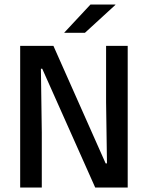

<svg xmlns="http://www.w3.org/2000/svg" viewBox="-20 -846 667 866"><path d="M221 -639 456.5 -109H462.5L458.5 -385V-639H556V0H409.5L170.5 -536H164.5L168.5 -248.5V0H71V-639ZM388 -825.5H500.5V-824L363 -698H270V-699Z"/></svg>

Font: Anek Latin Medium Medium
Style: Regular
Weight: 500
Version: Version 1.003